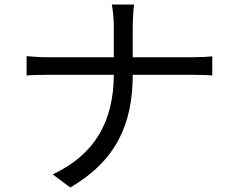

<svg xmlns="http://www.w3.org/2000/svg" viewBox="-20 -794 1040 852"><path d="M98 -459C118 -461 154 -462 192 -462H485C484 -256 402 -109 214 -20L292 38C494 -80 569 -242 569 -462H834C865 -462 906 -461 922 -459V-544C906 -542 868 -540 835 -540H569V-674C569 -704 572 -754 575 -774H476C481 -754 485 -705 485 -675V-540H190C154 -540 118 -543 98 -545Z"/></svg>

Font: Noto Sans KR Regular
Style: Regular
Weight: 400
Designer: Ryoko NISHIZUKA  (kana & ideographs); Paul D. Hunt (Latin, Greek & Cyrillic); Wenlong ZHANG  (bopomofo); Sandoll Communi
Foundry: Adobe Systems Incorporated
Version: Version 1.004;PS 1.004;hotconv 1.0.82;makeotf.lib2.5.63406